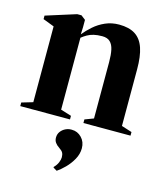

<svg xmlns="http://www.w3.org/2000/svg" viewBox="-116 -604 811 953"><g transform="rotate(15 290.0 -127.5)"><path d="M65.5 -35.5V-425L8 -447V-465L163 -514H185L207.5 -496.5V-458.5L206 -422Q224.5 -445 249.8 -467.2Q275 -489.5 307.5 -503.8Q340 -518 378 -518Q429.5 -518 461 -497.8Q492.5 -477.5 506.8 -435.2Q521 -393 521 -326.5V-35.5L574.5 -18.5V0H332.5V-18.5L377.5 -35.5V-325.5Q377.5 -362 372 -387.8Q366.5 -413.5 352.2 -427Q338 -440.5 312 -440.5Q286 -440.5 267.8 -436Q249.5 -431.5 235.2 -423.2Q221 -415 208.5 -405V-35.5L263.5 -18.5V0H8V-18.5ZM357.5 123.5Q357.5 153 342 180.8Q326.5 208.5 305.2 229.8Q284 251 266 263H265L246.5 252V248.5Q260.5 234.5 266.8 219Q273 203.5 273 192.5Q273 178.5 268.2 169.2Q263.5 160 247 149Q234.5 141 227 130.2Q219.5 119.5 219.5 105Q219.5 87 229.2 74Q239 61 253.2 54Q267.5 47 282.5 47H286Q315.5 47 336.5 68.8Q357.5 90.5 357.5 123.5Z"/></g></svg>

Font: Merriweather 144pt
Style: Bold
Weight: 700
Version: Version 2.100